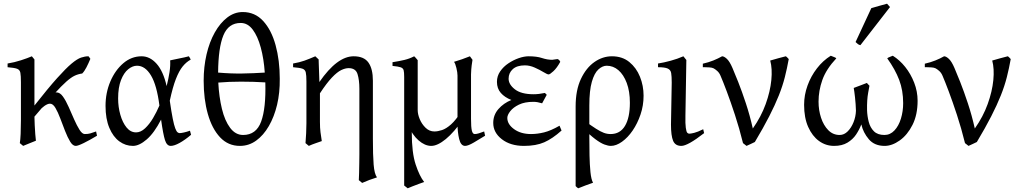

<svg xmlns="http://www.w3.org/2000/svg" viewBox="-20 -773 5518 1037"><path d="M468 -455Q458 -431 447 -409.5Q436 -388 424 -376Q402 -373 383 -364Q364 -355 338.5 -332.5Q313 -310 272 -265Q231 -220 166 -143Q166 -123 167.5 -97.5Q169 -72 170.5 -48.5Q172 -25 174 -13Q162 -8 140.5 0.5Q119 9 105 15L87 0Q90 -16 91.5 -50Q93 -84 93 -123Q93 -172 93 -229Q93 -286 93 -329Q93 -364 90 -380Q87 -396 72.5 -401.5Q58 -407 21 -410V-430Q58 -436 93.5 -447.5Q129 -459 152 -469L166 -452Q166 -452 166 -430Q166 -408 166 -375Q166 -342 166 -306.5Q166 -271 166 -242.5Q166 -214 166 -203Q240 -297 288 -350.5Q336 -404 366.5 -429.5Q397 -455 418 -462Q439 -469 458 -469Q461 -466 465 -460Q469 -454 468 -455ZM389 15Q373 15 359 -8Q345 -31 331.5 -65.5Q318 -100 305.5 -133.5Q293 -167 279.5 -190Q266 -213 250 -213Q237 -213 219.5 -200.5Q202 -188 184.5 -168Q167 -148 154 -126Q141 -104 137 -86Q137 -86 130.5 -87Q124 -88 118 -97Q140 -160 165.5 -196Q191 -232 216 -249Q241 -266 259.5 -270Q278 -274 285 -274Q304 -274 320 -251.5Q336 -229 351 -195Q366 -161 380.5 -128Q395 -95 409.5 -72Q424 -49 438 -49Q456 -49 467.5 -52.5Q479 -56 499 -63Q500 -57 501.5 -51Q503 -45 504 -40Q464 -16 432.5 -0.5Q401 15 389 15Z M550 -201Q550 -272 576 -333Q602 -394 646 -431.5Q690 -469 745 -469Q790 -469 826 -428.5Q862 -388 880 -308Q890 -347 895.5 -383Q901 -419 899 -447Q920 -452 949 -457.5Q978 -463 1000 -469Q1004 -464 1006 -459.5Q1008 -455 1010 -451Q986 -438 966.5 -414Q947 -390 930 -346.5Q913 -303 897 -229Q906 -167 913 -132Q920 -97 926.5 -80Q933 -63 939 -58.5Q945 -54 950 -54Q958 -54 973.5 -57.5Q989 -61 1006 -67Q1007 -63 1008.5 -58Q1010 -53 1012 -45Q979 -17 950 -1Q921 15 902 15Q881 15 871 -16.5Q861 -48 850 -127Q813 -55 772.5 -20Q732 15 698 15Q658 15 624.5 -9.5Q591 -34 570.5 -82.5Q550 -131 550 -201ZM841 -203Q827 -313 795.5 -365.5Q764 -418 720 -418Q696 -418 672.5 -399Q649 -380 633.5 -340.5Q618 -301 618 -241Q618 -195 630 -153Q642 -111 663.5 -84.5Q685 -58 715 -58Q740 -58 763.5 -80Q787 -102 806.5 -135Q826 -168 841 -203Z M1276 15Q1212 15 1168.5 -31.5Q1125 -78 1102.5 -157.5Q1080 -237 1080 -337Q1080 -412 1095.5 -479Q1111 -546 1140 -597.5Q1169 -649 1207.5 -678.5Q1246 -708 1291 -708Q1357 -708 1401.5 -659.5Q1446 -611 1468.5 -529Q1491 -447 1491 -348Q1492 -272 1476.5 -207Q1461 -142 1432 -92Q1403 -42 1363.5 -13.5Q1324 15 1276 15ZM1413 -328Q1349 -332 1282.5 -332Q1216 -332 1159 -327Q1163 -250 1178.5 -185.5Q1194 -121 1223 -82.5Q1252 -44 1293 -44Q1364 -44 1390.5 -116.5Q1417 -189 1413 -328ZM1158 -381Q1226 -375 1288.5 -376Q1351 -377 1410 -381Q1405 -455 1388.5 -516Q1372 -577 1345 -613Q1318 -649 1280 -649Q1214 -649 1186.5 -582Q1159 -515 1158 -381Z M1994 -337Q1994 -336 1994 -313.5Q1994 -291 1994 -256Q1994 -221 1994 -182.5Q1994 -144 1994 -108.5Q1994 -73 1994 -49.5Q1994 -26 1994 -24Q1994 65 1998 115.5Q2002 166 2016 185Q1996 191 1975 199Q1954 207 1936 215L1918 200Q1919 187 1919.5 161Q1920 135 1920.5 106.5Q1921 78 1921 60Q1921 59 1921 33.5Q1921 8 1921 -32Q1921 -72 1921 -117Q1921 -162 1921 -202Q1921 -242 1921 -267.5Q1921 -293 1921 -293Q1921 -341 1911 -373Q1901 -405 1863 -405Q1845 -405 1823 -394.5Q1801 -384 1772.5 -354Q1744 -324 1708 -269Q1708 -269 1708 -253Q1708 -237 1708 -214.5Q1708 -192 1708 -169Q1708 -146 1708 -130.5Q1708 -115 1708 -115Q1708 -82 1711 -59Q1714 -36 1718 -11Q1701 -5 1683.5 1Q1666 7 1648 15L1630 0Q1632 -20 1633.5 -53Q1635 -86 1635 -107Q1635 -108 1635 -130.5Q1635 -153 1635 -187Q1635 -221 1635 -254Q1635 -287 1635 -309.5Q1635 -332 1635 -333Q1635 -367 1631.5 -382Q1628 -397 1613.5 -402Q1599 -407 1563 -410V-430Q1598 -436 1624.5 -445.5Q1651 -455 1683 -469L1701 -452Q1701 -452 1701.5 -433.5Q1702 -415 1703 -391Q1704 -367 1704.5 -348.5Q1705 -330 1705 -330Q1801 -469 1890 -469Q1946 -469 1970 -435Q1994 -401 1994 -337Z M2600 -40Q2571 -22 2539.5 -3.5Q2508 15 2492 15Q2469 15 2460 -22Q2451 -59 2451 -105Q2451 -110 2451 -136Q2451 -162 2451 -198.5Q2451 -235 2451 -272Q2451 -309 2451 -334.5Q2451 -360 2451 -365Q2451 -381 2445 -406Q2439 -431 2432 -439Q2476 -452 2518 -469L2532 -450Q2530 -438 2527.5 -419.5Q2525 -401 2524 -371Q2524 -367 2524 -343.5Q2524 -320 2524 -287Q2524 -254 2524 -220.5Q2524 -187 2524 -162Q2524 -137 2524 -131Q2524 -86 2528.5 -67.5Q2533 -49 2544 -49Q2554 -49 2566.5 -53Q2579 -57 2595 -63ZM2481 -129Q2433 -59 2388 -22Q2343 15 2309 15Q2275 15 2241 -14.5Q2207 -44 2185 -96Q2163 -148 2163 -216Q2163 -220 2163 -241Q2163 -262 2163 -288Q2163 -314 2163 -334.5Q2163 -355 2163 -357Q2163 -383 2160 -394Q2157 -405 2144 -409.5Q2131 -414 2100 -417V-437Q2138 -443 2165 -449.5Q2192 -456 2217 -469Q2218 -469 2225 -461Q2232 -453 2236 -448Q2236 -447 2236 -427.5Q2236 -408 2236 -378.5Q2236 -349 2236 -315Q2236 -281 2236 -251Q2236 -221 2236 -201Q2236 -181 2236 -179Q2236 -156 2247 -129.5Q2258 -103 2278.5 -83Q2299 -63 2326 -63Q2345 -63 2367.5 -70.5Q2390 -78 2416 -101Q2442 -124 2473 -173ZM2204 -57Q2204 52 2225 115.5Q2246 179 2271 210Q2261 213 2243 220Q2225 227 2207.5 233.5Q2190 240 2182 244L2163 229Q2163 227 2163 198.5Q2163 170 2163 125Q2163 80 2163 26.5Q2163 -27 2163 -81.5Q2163 -136 2163 -183Q2163 -230 2163 -261.5Q2163 -293 2163 -301Q2163 -301 2172 -287Q2181 -273 2191.5 -255Q2202 -237 2204 -225Q2204 -194 2204 -170.5Q2204 -147 2204 -121Q2204 -95 2204 -57Z M2943 -371Q2936 -371 2915.5 -383.5Q2895 -396 2868 -408Q2841 -420 2815 -420Q2772 -420 2749.5 -399.5Q2727 -379 2727 -348Q2727 -317 2761 -290.5Q2795 -264 2862 -264Q2890 -264 2923 -271L2933 -261L2908 -215Q2894 -219 2883.5 -221Q2873 -223 2861 -223Q2814 -223 2783 -208Q2752 -193 2736 -172.5Q2720 -152 2720 -136Q2720 -102 2756.5 -75.5Q2793 -49 2848 -49Q2882 -49 2918.5 -58Q2955 -67 3002 -94L3013 -68Q2964 -24 2919.5 -4.5Q2875 15 2810 15Q2737 15 2690.5 -21Q2644 -57 2644 -109Q2644 -152 2672 -184Q2700 -216 2742 -233Q2706 -247 2685 -271Q2664 -295 2664 -331Q2664 -362 2681.5 -387.5Q2699 -413 2726 -431Q2753 -449 2782 -459Q2811 -469 2835 -469Q2879 -469 2907.5 -459.5Q2936 -450 2963 -450Q2965 -450 2976.5 -452Q2988 -454 2991 -454Q2997 -452 3000.5 -448Q3004 -444 3006 -439Q2988 -406 2969 -388.5Q2950 -371 2943 -371Z M3279 15Q3265 15 3244.5 7.5Q3224 0 3194.5 -22Q3165 -44 3123 -87Q3128 -92 3125 -99Q3122 -106 3121.5 -112.5Q3121 -119 3137 -121Q3175 -93 3199.5 -77.5Q3224 -62 3241.5 -55.5Q3259 -49 3278 -49Q3329 -49 3355.5 -93Q3382 -137 3382 -218Q3382 -280 3365 -325Q3348 -370 3320 -394Q3292 -418 3257 -418Q3234 -418 3212 -398Q3190 -378 3176.5 -331Q3163 -284 3163 -203Q3163 -184 3163 -157Q3163 -130 3163 -103.5Q3163 -77 3163 -58Q3163 -39 3163 -35Q3163 15 3164 65.5Q3165 116 3169 156Q3173 196 3183 214Q3161 222 3142.5 228.5Q3124 235 3103 244Q3098 241 3095.5 238.5Q3093 236 3089 232Q3089 213 3089 172Q3089 131 3089 79.5Q3089 28 3089 -25Q3089 -78 3089 -124Q3089 -170 3089 -198Q3089 -286 3117.5 -346.5Q3146 -407 3190.5 -438Q3235 -469 3285 -469Q3341 -469 3379 -438Q3417 -407 3436.5 -358.5Q3456 -310 3456 -256Q3456 -203 3439.5 -154.5Q3423 -106 3397 -68Q3371 -30 3339.5 -7.5Q3308 15 3279 15Z M3783 -54Q3738 -19 3707.5 -2Q3677 15 3660 15Q3627 15 3615.5 -12.5Q3604 -40 3604 -100L3608 -327Q3608 -361 3605 -378.5Q3602 -396 3586 -403Q3570 -410 3534 -410V-430Q3566 -435 3602.5 -445Q3639 -455 3671 -469L3687 -449L3682 -148Q3681 -104 3684 -83Q3687 -62 3691.5 -56.5Q3696 -51 3703 -51Q3711 -51 3729.5 -55.5Q3748 -60 3778 -75Z M4057 -6Q4049 -2 4035 4.5Q4021 11 4012 15L3993 0Q3973 -81 3949.5 -152.5Q3926 -224 3905.5 -278.5Q3885 -333 3872 -363Q3865 -380 3853.5 -390Q3842 -400 3834 -404Q3826 -408 3812 -409Q3798 -410 3787 -410Q3776 -410 3776 -410V-429Q3807 -436 3833 -446.5Q3859 -457 3880 -469Q3891 -469 3906 -455Q3921 -441 3936 -406Q3947 -381 3967 -330.5Q3987 -280 4008.5 -215Q4030 -150 4046 -79Q4091 -143 4115.5 -211Q4140 -279 4146 -340.5Q4152 -402 4140 -446Q4163 -453 4184 -458.5Q4205 -464 4224 -469Q4228 -467 4233 -461.5Q4238 -456 4240 -454Q4231 -404 4219 -356.5Q4207 -309 4186.5 -257.5Q4166 -206 4134.5 -144.5Q4103 -83 4057 -6Z M4758 15Q4703 15 4672.5 -21Q4642 -57 4632 -101Q4621 -72 4603.5 -46Q4586 -20 4557 -2.5Q4528 15 4485 15Q4440 15 4403.5 -11.5Q4367 -38 4345 -87.5Q4323 -137 4323 -207Q4323 -260 4341.5 -311Q4360 -362 4392.5 -404Q4425 -446 4467 -472Q4470 -470 4482 -466Q4494 -462 4497 -458Q4442 -399 4421.5 -341Q4401 -283 4401 -224Q4401 -178 4414.5 -137Q4428 -96 4453.5 -70Q4479 -44 4515 -44Q4539 -44 4558.5 -63.5Q4578 -83 4590 -113Q4602 -143 4603 -175Q4602 -211 4598 -247Q4594 -283 4591 -298Q4612 -306 4629.5 -312.5Q4647 -319 4662 -325Q4666 -320 4671 -315Q4676 -310 4676 -310Q4676 -310 4669 -272Q4662 -234 4663 -178Q4664 -146 4672 -115Q4680 -84 4700 -64Q4720 -44 4757 -44Q4788 -44 4811 -68.5Q4834 -93 4846 -132.5Q4858 -172 4858 -216Q4858 -285 4836.5 -341.5Q4815 -398 4772 -458Q4776 -462 4787 -466Q4798 -470 4802 -472Q4839 -449 4869 -411.5Q4899 -374 4917.5 -326.5Q4936 -279 4936 -229Q4936 -153 4908.5 -98.5Q4881 -44 4839.5 -14.5Q4798 15 4758 15ZM4627 -529Q4619 -531 4614 -534.5Q4609 -538 4601 -546L4686 -729Q4702 -734 4727.5 -741Q4753 -748 4771 -753L4787 -735Z M5256 -6Q5248 -2 5234 4.5Q5220 11 5211 15L5192 0Q5172 -81 5148.5 -152.5Q5125 -224 5104.5 -278.5Q5084 -333 5071 -363Q5064 -380 5052.5 -390Q5041 -400 5033 -404Q5025 -408 5011 -409Q4997 -410 4986 -410Q4975 -410 4975 -410V-429Q5006 -436 5032 -446.5Q5058 -457 5079 -469Q5090 -469 5105 -455Q5120 -441 5135 -406Q5146 -381 5166 -330.5Q5186 -280 5207.5 -215Q5229 -150 5245 -79Q5290 -143 5314.5 -211Q5339 -279 5345 -340.5Q5351 -402 5339 -446Q5362 -453 5383 -458.5Q5404 -464 5423 -469Q5427 -467 5432 -461.5Q5437 -456 5439 -454Q5430 -404 5418 -356.5Q5406 -309 5385.5 -257.5Q5365 -206 5333.5 -144.5Q5302 -83 5256 -6Z"/></svg>

Font: ChillKai
Style: Regular
Weight: 400
Designer: ChillType
Foundry: 寒蝉字型
Version: Version 2.000